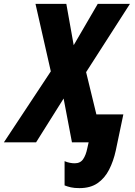

<svg xmlns="http://www.w3.org/2000/svg" viewBox="-79 -734 698 990"><path d="M331 236Q304 236 286.5 232Q269 228 254 222V97Q268 103 281.5 105.5Q295 108 306 108Q335 108 349.5 87Q364 66 371 31L378 0H292L249 -226L107 0H-59L183 -366L104 -714H263L301 -501L425 -714H591L365 -362L418 -144H557L518 42Q506 97 483.5 141Q461 185 424 210.5Q387 236 331 236Z"/></svg>

Font: Noto Sans Condensed ExtraBold
Style: Italic
Weight: 800
Width: 3
Italic angle: -12°
Designer: Monotype Design Team
Foundry: Monotype Imaging Inc.
Version: Version 2.013; ttfautohint (v1.8.4.7-5d5b)